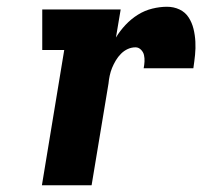

<svg xmlns="http://www.w3.org/2000/svg" viewBox="-20 -548 640 568"><path d="M104 0 170 -400H105V-520H337L323 -437Q335 -457 351.5 -474.5Q368 -492 388 -504.5Q408 -517 430.5 -522.5Q453 -528 474 -528Q494 -528 511 -520Q528 -512 538 -496.5Q548 -481 552.5 -462.5Q557 -444 558 -424.5Q559 -405 557 -385.5Q555 -366 552 -346H405Q407 -356 407.5 -366Q408 -376 406 -385Q404 -394 397 -401Q390 -408 381 -408Q369 -408 358 -403Q347 -398 338 -389Q329 -380 322.5 -369Q316 -358 311.5 -347Q307 -336 304.5 -324Q302 -312 301 -301L251 0Z"/></svg>

Font: Iosevka Etoile Heavy
Style: Italic
Weight: 900
Italic angle: -9°
Designer: Belleve Invis
Foundry: Belleve Invis
Version: Version 22.1.2; ttfautohint (v1.8.4)